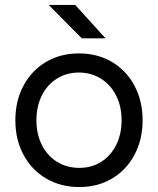

<svg xmlns="http://www.w3.org/2000/svg" viewBox="-20 -743 638 775"><path d="M42 -257.4Q42 -335.8 74.9 -397.3Q107.8 -458.8 166 -493.1Q224.2 -527.4 298.4 -527.4Q373.3 -527.4 431.6 -493.1Q489.8 -458.8 522.7 -397.3Q555.6 -335.8 555.6 -257.4Q555.6 -179.6 522.8 -118.1Q490 -56.6 432.2 -22.3Q374.4 12 300.4 12Q225.4 12 166.6 -22.3Q107.8 -56.6 74.9 -118.1Q42 -179.6 42 -257.4ZM470.8 -257.4Q470.8 -313.8 448.8 -357.3Q426.8 -400.8 387.3 -425.5Q347.8 -450.2 298.4 -450.2Q249 -450.2 210 -425.9Q171 -401.6 149 -357.7Q127 -313.8 127 -257.3Q127 -201.8 149 -157.9Q171 -114 210.5 -89.7Q250.1 -65.4 300.4 -65.4Q349.8 -65.4 388.4 -89.7Q427 -114 448.9 -157.9Q470.8 -201.8 470.8 -257.4ZM176.6 -723H283.6L406.2 -588.2H310.2Z"/></svg>

Font: 寒蝉端黑体 Light
Style: Regular
Weight: 300
Designer: ChillDuanSans {Warren2060}; 
Source Han Sans {Ryoko NISHIZUKA 西塚涼子 (kana, bopomofo & ideographs); Paul D. Hunt (Latin, G
Foundry: ChillType&Adobe
Version: Version 1.300;Glyphs 3.3 (3306)